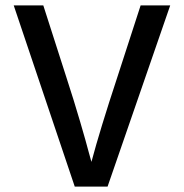

<svg xmlns="http://www.w3.org/2000/svg" viewBox="-20 -694 683 714"><path d="M380 0H258L31 -674H141L227 -406Q255 -320 278 -241.5Q301 -163 310 -128L320 -92Q352 -212 416 -406L503 -674H613Z"/></svg>

Font: Hind Vadodara Medium
Style: Regular
Weight: 500
Designer: Hitesh Malaviya
Foundry: Indian Type Foundry
Version: Version 1.001;PS 1.0;hotconv 1.0.86;makeotf.lib2.5.63406; tt